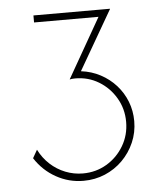

<svg xmlns="http://www.w3.org/2000/svg" viewBox="-48 -668 618 719"><g transform="rotate(-5 260.5 -308.5)"><path d="M237.5 8.3Q182.6 8.3 134.7 -18.4Q86.8 -45.1 56.2 -92.4L73.6 -122.9Q89.6 -91 114.9 -67.7Q140.3 -44.4 171.9 -31.9Q203.5 -19.4 237.5 -19.4Q286.8 -19.4 327.1 -43.4Q367.4 -67.4 391.3 -108Q415.3 -148.6 415.3 -197.9Q415.3 -247.2 391.3 -287.8Q367.4 -328.5 327.8 -352.4Q288.2 -376.4 239.6 -376.4Q234.7 -376.4 229.5 -376Q224.3 -375.7 219.4 -374.3L218.8 -375L346.5 -598.6H104.2V-625H391.7V-623.6L263.2 -401.4Q302.8 -396.5 336.1 -378.8Q369.4 -361.1 394.1 -333.7Q418.8 -306.2 432.3 -271.5Q445.8 -236.8 445.8 -197.9Q445.8 -155.6 429.5 -118.1Q413.2 -80.6 384.7 -52.1Q356.2 -23.6 318.4 -7.6Q280.6 8.3 237.5 8.3Z"/></g></svg>

Font: Afacad Flux Thin
Style: Regular
Weight: 250
Designer: Kristian Moeller
Foundry: Dicotype
Version: Version 1.100